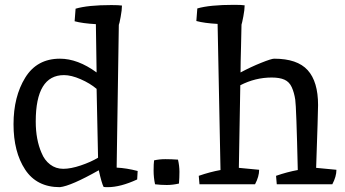

<svg xmlns="http://www.w3.org/2000/svg" viewBox="-20 -763 1430 795"><path d="M380 -463 377 -663Q322 -666 289 -675L293 -727Q344 -742 441 -742Q472 -742 485 -740Q485 -722 479.5 -692.5Q474 -663 472 -660L463 -69Q504 -67 550 -55L548 -20Q479 12 426 12Q415 12 409 11Q401 -4 389 -58Q274 7 228 12Q132 12 84 -61Q36 -134 36 -248.5Q36 -363 84.5 -441.5Q133 -520 228 -520Q302 -520 380 -463ZM245 -452Q128 -452 128 -260Q128 -185 152 -130Q164 -100 187.5 -82Q211 -64 242 -64Q273 -64 314.5 -78Q356 -92 386 -110L380 -395Q353 -418 314 -435Q275 -452 245 -452Z M721 -3Q695 3 670.5 3Q646 3 622 0Q616 -28 616 -56.5Q616 -85 618 -99Q640 -104 664.5 -104Q689 -104 717 -102Q723 -76 723 -51.5Q723 -27 721 -3Z M949 -743Q980 -743 993 -741Q993 -723 987.5 -694.5Q982 -666 980 -661Q980 -639 978 -570Q976 -501 976 -463Q1019 -486 1061.5 -503Q1104 -520 1115 -520Q1211 -520 1254 -472.5Q1297 -425 1297 -328Q1297 -300 1289 -68L1373 -60Q1373 -32 1356 0H1126L1123 -35Q1169 -51 1213 -59Q1207 -321 1202.5 -350.5Q1198 -380 1188 -402Q1178 -424 1158 -433Q1138 -442 1105 -442Q1037 -442 975 -410L969 -68L1053 -60Q1053 -32 1036 0H806L803 -35Q849 -51 893 -59L881 -664Q826 -667 793 -676L797 -728Q848 -743 949 -743Z"/></svg>

Font: Inika
Style: Regular
Weight: 400
Designer: Constanza Artigas Preller
Foundry: Constanza Artigas Preller
Version: Version 1.001